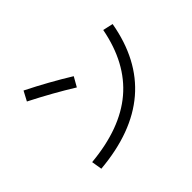

<svg xmlns="http://www.w3.org/2000/svg" viewBox="-143 -1003 1286 1286"><g transform="rotate(-45 500.0 -359.5)"><path d="M147 -661.1 183.1 -729Q343.3 -648.9 488.8 -559.1L450.2 -491.2Q312 -577.1 147 -661.1ZM919.9 -622.1Q818.8 -45.9 181.2 9.8L168.9 -64.9Q461.9 -91.8 629.4 -233.4Q796.9 -375 847.2 -638.2Z"/></g></svg>

Font: WebKoruri
Style: Regular
Weight: 400
Foundry: lindwurm / mohemohe
Version: Version 1.00